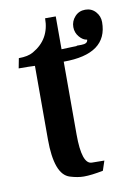

<svg xmlns="http://www.w3.org/2000/svg" viewBox="-68 -579 444 632"><g transform="rotate(-10 154.5 -263.0)"><path d="M161.6 7.3Q141.1 7.3 115.7 -0.5Q90.3 -8.3 78.1 -42Q65.9 -75.7 65.9 -133.3V-379.4Q46.9 -380.4 11.7 -380.4L18.1 -413.6Q48.8 -413.6 66.4 -423.8Q126 -457.5 126 -527.8H161.6V-418L212.9 -419.9V-420.9H228Q250 -420.9 250 -434.6Q236.3 -436 224.4 -450.2Q212.4 -464.4 212.4 -482.9Q212.4 -502.9 226.1 -517.8Q239.7 -532.7 260.7 -532.7Q281.7 -532.7 295.2 -517.8Q308.6 -502.9 308.6 -482.9Q308.6 -376.5 161.6 -376.5V-133.3Q161.6 -33.2 195.3 -33.2L236.8 -32.7L226.1 -0.5Q187 7.3 161.6 7.3Z"/></g></svg>

Font: Quaaykop
Style: Medium
Weight: 500
Designer: Tup Wanders
Foundry: Free font, DO NOT SELL
Version: Version 1.00;July 31, 2023;FontCreator 11.5.0.2430 64-bit